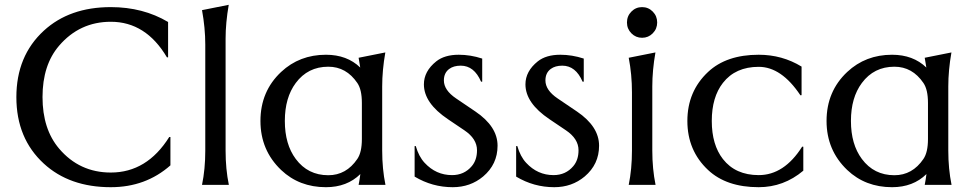

<svg xmlns="http://www.w3.org/2000/svg" viewBox="-20 -777 4103 807"><path d="M445.8 9.8Q272 9.8 164.1 -89.4Q48.8 -195.3 48.8 -368.7Q48.8 -542 164.1 -647.9Q272 -747.1 445.8 -747.1Q581.1 -747.1 686.5 -684.6V-536.1H681.6Q593.3 -685.5 445.8 -685.5Q314.9 -685.5 228.5 -585Q158.7 -503.9 158.7 -369.1Q158.7 -234.4 228.5 -152.3Q314 -51.8 445.8 -51.8Q597.7 -51.8 691.4 -201.2H696.3V-82Q592.3 9.8 445.8 9.8Z M829.1 0Q842.8 -65.9 842.8 -143.6V-589.8Q842.8 -659.2 829.1 -734.4L941.4 -756.8Q928.2 -680.7 928.2 -614.7V-143.6Q928.2 -66.4 941.9 0Z M1600.1 0H1487.3Q1491.7 -22 1494.6 -45.4Q1438.5 9.8 1350.1 9.8Q1237.8 9.8 1161.6 -62.5Q1074.7 -145.5 1074.7 -268.6Q1074.7 -393.1 1161.6 -474.6Q1238.8 -546.9 1350.1 -546.9Q1438.5 -546.9 1494.1 -493.2Q1491.2 -514.2 1487.3 -534.2L1599.6 -556.6Q1586.4 -481.9 1586.4 -413.6V-144Q1586.4 -67.4 1600.1 0ZM1359.9 -40.5Q1435.5 -40.5 1481.9 -108.9Q1501 -136.7 1501 -192.9V-344.2Q1501 -400.4 1481.9 -428.2Q1435.5 -496.6 1359.9 -496.6Q1273.9 -496.6 1223.1 -428.2Q1177.2 -366.7 1177.2 -268.6Q1177.2 -170.4 1223.1 -108.9Q1273.9 -40.5 1359.9 -40.5Z M1882.8 9.8Q1796.9 9.8 1722.7 -34.7V-163.1H1727.5Q1740.2 -119.1 1764.6 -92.8Q1812.5 -41 1879.9 -41Q1931.2 -41 1962.9 -78.6Q1984.9 -104.5 1984.9 -145.5Q1984.9 -193.8 1931.6 -229.5L1862.8 -275.9Q1761.7 -343.8 1761.7 -422.4Q1761.7 -477.5 1813.5 -519Q1848.6 -546.9 1908.2 -546.9Q1957.5 -546.9 2006.8 -530.8V-433.6H2002Q1973.1 -501 1916.5 -501Q1886.7 -501 1868.2 -487.3Q1845.7 -470.7 1845.7 -439Q1845.7 -397.9 1897 -363.3L1978.5 -308.1Q2071.3 -245.1 2071.3 -164.6Q2071.3 -86.4 2010.7 -35.2Q1957 9.8 1882.8 9.8Z M2309.6 9.8Q2223.6 9.8 2149.4 -34.7V-163.1H2154.3Q2167 -119.1 2191.4 -92.8Q2239.3 -41 2306.6 -41Q2357.9 -41 2389.6 -78.6Q2411.6 -104.5 2411.6 -145.5Q2411.6 -193.8 2358.4 -229.5L2289.6 -275.9Q2188.5 -343.8 2188.5 -422.4Q2188.5 -477.5 2240.2 -519Q2275.4 -546.9 2335 -546.9Q2384.3 -546.9 2433.6 -530.8V-433.6H2428.7Q2399.9 -501 2343.3 -501Q2313.5 -501 2294.9 -487.3Q2272.5 -470.7 2272.5 -439Q2272.5 -397.9 2323.7 -363.3L2405.3 -308.1Q2498 -245.1 2498 -164.6Q2498 -86.4 2437.5 -35.2Q2383.8 9.8 2309.6 9.8Z M2633.8 -728.3Q2652.3 -747.1 2678.7 -747.1Q2705.1 -747.1 2723.6 -728.3Q2742.2 -709.5 2742.2 -682.6Q2742.2 -655.8 2723.6 -637Q2705.1 -618.2 2678.7 -618.2Q2652.3 -618.2 2633.8 -637Q2615.2 -655.8 2615.2 -682.6Q2615.2 -709.5 2633.8 -728.3ZM2622.6 0Q2636.2 -66.9 2636.2 -144V-389.2Q2636.2 -463.9 2622.6 -534.2L2734.9 -556.6Q2721.7 -481.9 2721.7 -413.6V-144Q2721.7 -67.4 2735.4 0Z M3168.9 9.8Q3033.2 9.8 2956.1 -62.5Q2869.1 -144 2869.1 -268.6Q2869.1 -393.1 2956.1 -474.6Q3033.2 -546.9 3168.9 -546.9Q3267.6 -546.9 3349.1 -497.1V-377L3344.2 -376.5Q3264.6 -496.1 3168.9 -496.1Q3071.3 -496.1 3018.6 -428.7Q2971.7 -368.7 2971.7 -268.6Q2971.7 -168.5 3018.6 -108.4Q3071.3 -41 3168.9 -41Q3275.9 -41 3351.6 -160.6L3356.4 -160.2V-59.6Q3273.9 9.8 3168.9 9.8Z M3979.5 0H3866.7Q3871.1 -22 3874 -45.4Q3817.9 9.8 3729.5 9.8Q3617.2 9.8 3541 -62.5Q3454.1 -145.5 3454.1 -268.6Q3454.1 -393.1 3541 -474.6Q3618.2 -546.9 3729.5 -546.9Q3817.9 -546.9 3873.5 -493.2Q3870.6 -514.2 3866.7 -534.2L3979 -556.6Q3965.8 -481.9 3965.8 -413.6V-144Q3965.8 -67.4 3979.5 0ZM3739.3 -40.5Q3814.9 -40.5 3861.3 -108.9Q3880.4 -136.7 3880.4 -192.9V-344.2Q3880.4 -400.4 3861.3 -428.2Q3814.9 -496.6 3739.3 -496.6Q3653.3 -496.6 3602.5 -428.2Q3556.6 -366.7 3556.6 -268.6Q3556.6 -170.4 3602.5 -108.9Q3653.3 -40.5 3739.3 -40.5Z"/></svg>

Font: Classica
Style: Book
Weight: 400
Designer: Wojciech Kalinowski "wmk69" (wmk69@o2.pl)
Foundry: Wojciech Kalinowski "wmk69" (wmk69@o2.pl)
Version: Version 2.1.1; 2021-05-14